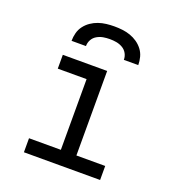

<svg xmlns="http://www.w3.org/2000/svg" viewBox="-134 -846 868 952"><g transform="rotate(20 300.0 -370.0)"><path d="M99 0V-74H267V-447H115V-520H349V-74H501V0ZM132 -600Q132 -621 137.5 -642Q143 -663 156 -680Q169 -697 186.5 -709Q204 -721 224 -728Q244 -735 265.5 -737.5Q287 -740 308 -740Q329 -740 350.5 -737.5Q372 -735 392 -728Q412 -721 429.5 -709Q447 -697 460 -680Q473 -663 478.5 -642Q484 -621 484 -600H408Q408 -618 399.5 -633.5Q391 -649 375.5 -658Q360 -667 343 -670Q326 -673 308 -673Q290 -673 273 -670Q256 -667 240.5 -658Q225 -649 216.5 -633.5Q208 -618 208 -600Z"/></g></svg>

Font: Iosevka Plex Etoile
Style: Regular
Weight: 400
Designer: Belleve Invis
Foundry: Belleve Invis
Version: Version 25.1.1; ttfautohint (v1.8.4)